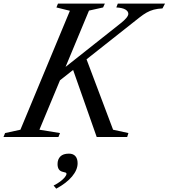

<svg xmlns="http://www.w3.org/2000/svg" viewBox="-83 -782 962 1096"><path d="M142 -41.5 259.5 -22.5 250.5 0H-63L-54 -22.5L33.5 -41.5L316 -720.5L239 -739.5L248 -761.5H515.5L505.5 -739.5L425 -721.5ZM404 -462 562.5 -41.5 650 -22.5 643 0H469L329.5 -396.5ZM259.5 -375 605 -648.5Q649.5 -683.5 649.5 -703Q649.5 -717.5 633 -727.5Q616.5 -737.5 581 -739.5L589.5 -761.5H859L844.5 -734Q816 -732.5 794.5 -726.8Q773 -721 754 -710.2Q735 -699.5 713.5 -682.5L222 -294ZM238 295 223 277Q243.5 267 260.2 254.5Q277 242 286.8 230Q296.5 218 296.5 210.5Q296.5 205 292.5 203.5Q288.5 202 274 198.5Q245.5 191.5 245.5 154.5Q245.5 127.5 261.5 111.2Q277.5 95 310.5 95Q334.5 95 347.2 109.2Q360 123.5 360 150Q360 187.5 328.2 225.5Q296.5 263.5 238 295Z"/></svg>

Font: Libre Caslon Text
Style: Italic
Weight: 400
Italic angle: -22.583°
Designer: Pablo Impallari, Rodrigo Fuenzalida, Katja Schimmel
Foundry: Pablo Impallari, Rodrigo Fuenzalida
Version: Version 2.000